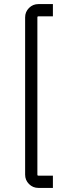

<svg xmlns="http://www.w3.org/2000/svg" viewBox="-20 -820 361 940"><path d="M168 -800H239V-740H168Q163 -740 163 -735V35Q163 40 168 40H239V100H168Q141 100 122 81Q103 62 103 35V-735Q103 -762 122 -781Q141 -800 168 -800Z"/></svg>

Font: Unageo Variable
Style: Regular
Weight: 300
Designer: Richard Sepsi
Foundry: Richard Sepsi
Version: Version 2.200